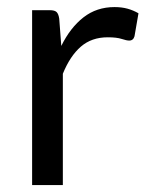

<svg xmlns="http://www.w3.org/2000/svg" viewBox="-20 -536 443 556"><path d="M73 0V-506.5H124Q138.5 -506.5 144 -501Q149.5 -495.5 151.5 -482L157.5 -403Q183.5 -456 221.8 -485.8Q260 -515.5 311.5 -515.5Q332.5 -515.5 349.5 -510.8Q366.5 -506 381 -497.5L369.5 -431Q366 -418.5 354 -418.5Q347 -418.5 332.5 -423.2Q318 -428 292 -428Q245.5 -428 214.2 -401Q183 -374 162 -322.5V0Z"/></svg>

Font: Lato TR
Style: Regular
Weight: 400
Designer: Lukasz Dziedzic
Foundry: tyPoland Lukasz Dziedzic
Version: Version 1.104 2013